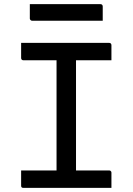

<svg xmlns="http://www.w3.org/2000/svg" viewBox="-20 -907 640 927"><path d="M518 0H93Q90 0 88 -0.5Q86 -1 84.5 -2.5Q83 -4 82.5 -6Q82 -8 82 -11V-84H253V-616H93Q88 -616 85 -619Q82 -622 82 -627V-700H507Q512 -700 515 -697Q518 -694 518 -689V-616H347V-84H507Q511 -84 513 -82.5Q515 -81 516.5 -79Q518 -77 518 -73ZM124 -887H465Q470 -887 473 -884Q476 -881 476 -876Q476 -859 476 -842Q476 -825 476 -807H135Q132 -807 129.5 -808.5Q127 -810 125.5 -812.5Q124 -815 124 -818Q124 -836 124 -853Q124 -870 124 -887Z"/></svg>

Font: Code D OnePiece
Style: Regular
Weight: 400
Version: Version 1.085; ttfautohint (v1.8.4.7-5d5b);Nerd Fonts 3.0.2